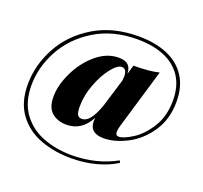

<svg xmlns="http://www.w3.org/2000/svg" viewBox="-131 -780 1135 1072"><g transform="rotate(20 436.5 -243.5)"><path d="M442.9 -97.2Q442.9 -103 443.8 -116.7Q396 -25.9 305.7 -25.9Q252.9 -25.9 218.8 -54.9Q184.6 -84 184.6 -148.9Q184.6 -216.3 221.7 -294.2Q258.8 -372.1 321 -425Q383.3 -478 454.6 -478Q493.2 -478 510.7 -460.7Q528.3 -443.4 529.3 -409.7L545.4 -463.9Q639.6 -463.9 696.3 -478L590.3 -121.1Q584 -99.1 584 -85Q584 -63 602.5 -63Q631.8 -63 684.3 -96.7Q736.8 -130.4 778.1 -196.5Q819.3 -262.7 819.3 -356Q819.3 -440.9 781.7 -497.6Q744.1 -554.2 676.5 -582Q608.9 -609.9 517.6 -609.9Q372.6 -609.9 265.6 -544.7Q158.7 -479.5 103 -377.2Q47.4 -274.9 47.4 -167Q47.4 -66.4 95.2 -1Q143.1 64.5 221.2 94.2Q299.3 124 392.6 124Q463.9 124 531.5 107.2Q599.1 90.3 654.3 59.1L660.6 71.8Q610.8 103.5 542 122.3Q473.1 141.1 393.6 141.1Q295.9 141.1 212.9 110.8Q129.9 80.6 78.1 12Q26.4 -56.6 26.4 -165Q26.4 -278.8 84 -385.5Q141.6 -492.2 253.2 -560.1Q364.7 -627.9 517.6 -627.9Q616.7 -627.9 689 -597.4Q761.2 -566.9 800.8 -506.1Q840.3 -445.3 840.3 -356.9Q840.3 -252.9 789.8 -177.7Q739.3 -102.5 665.8 -64.2Q592.3 -25.9 526.4 -25.9Q442.9 -25.9 442.9 -97.2ZM465.3 -199.2 515.6 -364.7Q517.6 -379.4 517.6 -388.7Q517.6 -435.1 487.3 -435.1Q461.9 -435.1 427 -391.1Q392.1 -347.2 366.7 -280Q341.3 -212.9 341.3 -146Q341.3 -114.3 348.9 -100.1Q356.4 -85.9 374.5 -85.9Q401.4 -85.9 423.1 -113.8Q444.8 -141.6 465.3 -199.2Z"/></g></svg>

Font: TypoPRO Playfair Display SC
Style: Italic
Weight: 900
Italic angle: -14°
Designer: Claus Eggers Sørensen
Foundry: Claus Eggers Sørensen
Version: Version 1.004;PS 001.004;hotconv 1.0.70;makeotf.lib2.5.58329